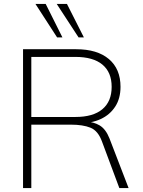

<svg xmlns="http://www.w3.org/2000/svg" viewBox="-20 -955 724 975"><path d="M97 0V-705H367Q474 -705 533 -655Q592 -605 592 -514Q592 -455 565 -413.5Q538 -372 491.5 -350.5Q445 -329 385 -329L406 -337H414Q454 -337 485.5 -318.5Q517 -300 536 -252L633 0H586L498 -236Q478 -291 439.5 -306.5Q401 -322 340 -322H139V0ZM139 -361H363Q453 -361 500 -400.5Q547 -440 547 -514Q547 -588 500 -627Q453 -666 363 -666H139ZM379 -765 268 -935H320L406 -765ZM270 -765 160 -935H212L297 -765Z"/></svg>

Font: Mulish ExtraLight
Style: Regular
Weight: 200
Designer: Vernon Adams
Foundry: Vernon Adams
Version: Version 3.603